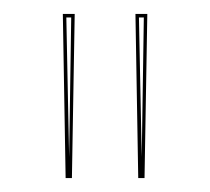

<svg xmlns="http://www.w3.org/2000/svg" viewBox="-20 -728 301 275"><path d="M74 -473 70 -708H87L83 -473ZM79 -503 82 -703H75ZM178 -473 174 -708H191L187 -473ZM183 -503 186 -703H179Z"/></svg>

Font: Kalnia Glaze Thin Thin
Style: Regular
Weight: 250
Version: Version 1.110